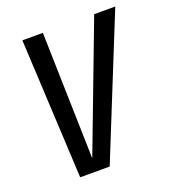

<svg xmlns="http://www.w3.org/2000/svg" viewBox="-114 -683 691 770"><g transform="rotate(-20 232.0 -298.0)"><path d="M97.5 0 67.5 -595.5H155L169 -56H169.5L374 -595.5H464L223.5 0Z"/></g></svg>

Font: Anybody
Style: Italic
Weight: 400
Italic angle: -10°
Designer: Tyler Finck
Foundry: Etcetera Type Company
Version: Version 1.010; ttfautohint (v1.8.3) -l 8 -r 50 -G 200 -x 14 